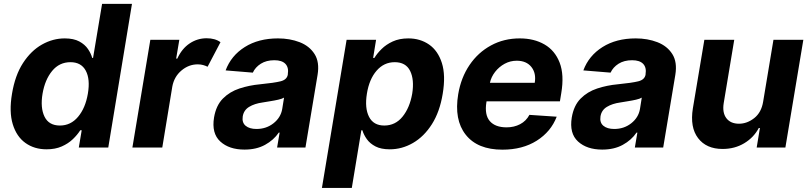

<svg xmlns="http://www.w3.org/2000/svg" viewBox="-20 -747 4102 972"><path d="M528.1 0 648.1 -727.3H496.8L451.1 -453.8H446.8Q440.7 -476.2 425.3 -498.9Q409.9 -521.7 381.5 -537.1Q353.1 -552.6 307.6 -552.6Q247.6 -552.6 192.4 -521.5Q137.2 -490.4 96.6 -428.1Q56.1 -365.8 40.7 -272Q25.4 -180.8 44.6 -118.1Q63.8 -55.4 108.7 -23.3Q153.7 8.9 215.8 8.9Q259.8 8.9 292.7 -5.7Q325.6 -20.2 348.7 -42.4Q371.9 -64.6 386.2 -87.4H393.6L378.9 0ZM424.8 -272.7Q412.4 -199.9 375.2 -155.7Q338.1 -111.5 283.4 -111.5Q227.3 -111.5 205.4 -156.4Q183.5 -201.3 195.4 -272.7Q207.6 -343.8 244 -388Q280.5 -432.2 336.6 -432.2Q391.3 -432.2 414.3 -389Q437.3 -345.9 424.8 -272.7Z M650.2 0 741.1 -545.5H887.8L871.8 -450.3H877.5Q900.9 -501.1 940.2 -527.2Q979.4 -553.3 1025.9 -553.3Q1069.2 -553.3 1096.2 -533.4L1030.9 -409.1Q1021 -414.1 1008.7 -417.6Q996.4 -421.2 980.8 -421.2Q935.4 -421.2 898.4 -389.9Q861.5 -358.7 852.3 -308.6L801.5 0Z M1217.7 10.3Q1139.9 10.3 1095.2 -30.7Q1050.4 -71.7 1063.6 -152.3Q1073.9 -213.1 1108.3 -247.9Q1142.8 -282.7 1192.3 -299Q1241.8 -315.3 1296.5 -320.3Q1368.3 -327.4 1400.4 -335.4Q1432.5 -343.4 1437.1 -369.3V-371.4Q1442.5 -405.2 1424.9 -423.7Q1407.3 -442.1 1369 -442.1Q1328.5 -442.1 1300.4 -424.4Q1272.4 -406.6 1259.9 -379.3L1122.2 -390.6Q1149.9 -465.2 1219.3 -508.9Q1288.7 -552.6 1387.1 -552.6Q1447.4 -552.6 1497 -533.4Q1546.5 -514.2 1572.4 -473.5Q1598.4 -432.9 1587.7 -367.9L1526.3 0H1382.8L1395.6 -75.6H1391.3Q1365.4 -37.6 1321.7 -13.7Q1278.1 10.3 1217.7 10.3ZM1278.4 -94.1Q1328.1 -94.1 1364.7 -123Q1401.3 -152 1408.7 -195L1418 -252.8Q1408.4 -246.8 1388.8 -242.4Q1369.3 -237.9 1347.8 -234.6Q1326.3 -231.2 1309.7 -228.3Q1268.8 -222.7 1241.3 -206Q1213.8 -189.3 1208.8 -157.3Q1204.2 -126.4 1223.5 -110.3Q1242.9 -94.1 1278.4 -94.1Z M1609.7 204.5 1734.7 -545.5H1883.9L1869 -453.8H1875.4Q1888.8 -476.2 1911.8 -498.9Q1934.7 -521.7 1968.2 -537.1Q2001.8 -552.6 2047.2 -552.6Q2107.2 -552.6 2152.2 -521.5Q2197.1 -490.4 2217 -428.1Q2236.9 -365.8 2221.2 -272Q2206.3 -180.8 2166.4 -118.1Q2126.4 -55.4 2070.8 -23.3Q2015.3 8.9 1953.1 8.9Q1909.1 8.9 1881 -5.7Q1853 -20.2 1837.2 -42.4Q1821.4 -64.6 1814.6 -87.4H1809.3L1761 204.5ZM1837.4 -272.7Q1825.6 -199.9 1848.2 -155.7Q1870.7 -111.5 1925.4 -111.5Q1981.5 -111.5 2017.9 -156.4Q2054.3 -201.3 2066.8 -272.7Q2078.1 -343.8 2056.3 -388Q2034.4 -432.2 1978.3 -432.2Q1923.7 -432.2 1886.4 -389Q1849.1 -345.9 1837.4 -272.7Z M2523.4 10.7Q2397.4 10.7 2337.7 -65Q2278.1 -140.6 2299.7 -270.2Q2313.9 -354.4 2357.1 -418Q2400.2 -481.5 2465.6 -517Q2530.9 -552.6 2611.2 -552.6Q2683.6 -552.6 2736.5 -522Q2789.4 -491.5 2813.2 -429.9Q2837 -368.3 2821.4 -275.6L2814.6 -234H2443.2L2442.5 -230.1Q2432.2 -165.8 2459.5 -134.1Q2486.9 -102.3 2544.7 -102.3Q2582.7 -102.3 2613.1 -118.3Q2643.5 -134.2 2660.2 -165.5L2798.3 -156.2Q2769.2 -80.3 2697.3 -34.8Q2625.4 10.7 2523.4 10.7ZM2460.2 -327.8H2687.1Q2695.3 -376.4 2670.1 -408Q2644.9 -439.6 2595.9 -439.6Q2563.2 -439.6 2534.8 -424.2Q2506.4 -408.7 2486.5 -383.2Q2466.6 -357.6 2460.2 -327.8Z M3028.8 10.3Q2951 10.3 2906.2 -30.7Q2861.5 -71.7 2874.6 -152.3Q2884.9 -213.1 2919.4 -247.9Q2953.8 -282.7 3003.4 -299Q3052.9 -315.3 3107.6 -320.3Q3179.3 -327.4 3211.5 -335.4Q3243.6 -343.4 3248.2 -369.3V-371.4Q3253.6 -405.2 3236 -423.7Q3218.4 -442.1 3180 -442.1Q3139.6 -442.1 3111.5 -424.4Q3083.5 -406.6 3071 -379.3L2933.2 -390.6Q2960.9 -465.2 3030.4 -508.9Q3099.8 -552.6 3198.2 -552.6Q3258.5 -552.6 3308.1 -533.4Q3357.6 -514.2 3383.5 -473.5Q3409.4 -432.9 3398.8 -367.9L3337.4 0H3193.9L3206.7 -75.6H3202.4Q3176.5 -37.6 3132.8 -13.7Q3089.1 10.3 3028.8 10.3ZM3089.5 -94.1Q3139.2 -94.1 3175.8 -123Q3212.4 -152 3219.8 -195L3229 -252.8Q3219.5 -246.8 3199.9 -242.4Q3180.4 -237.9 3158.9 -234.6Q3137.4 -231.2 3120.7 -228.3Q3079.9 -222.7 3052.4 -206Q3024.9 -189.3 3019.9 -157.3Q3015.3 -126.4 3034.6 -110.3Q3054 -94.1 3089.5 -94.1Z M3843.4 -232.2 3895.6 -545.5H4046.9L3956 0H3810.7L3827.1 -99.1H3821.4Q3796.2 -51.1 3747.9 -22Q3699.6 7.1 3638.1 7.1Q3555.8 7.1 3514 -47.8Q3472.3 -102.6 3487.6 -198.2L3545.8 -545.5H3697.1L3643.8 -225.1Q3636 -176.8 3657.1 -148.8Q3678.3 -120.7 3721.2 -120.7Q3762.1 -120.7 3798.3 -149.1Q3834.5 -177.6 3843.4 -232.2Z"/></svg>

Font: Inter UI
Style: Bold Italic
Weight: 700
Italic angle: 9.39999°
Designer: Rasmus Andersson
Foundry: rsms
Version: 3.2;8d6f07862